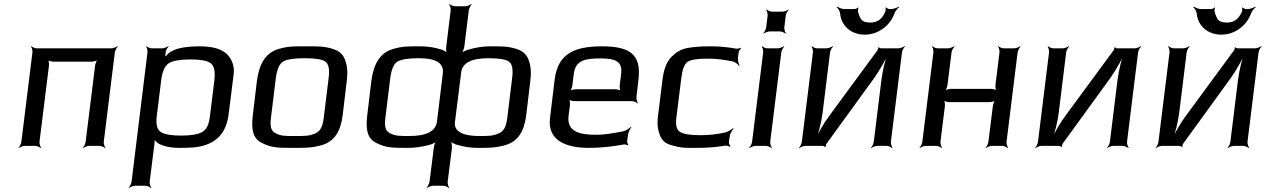

<svg xmlns="http://www.w3.org/2000/svg" viewBox="-20 -724 6288 953"><path d="M495 -20 550 -464C551 -473 559 -488 565 -493L563 -495C557 -490 541 -484 532 -484H163C154 -484 140 -490 136 -495L134 -493C138 -488 142 -473 141 -464L86 -20C85 -11 78 4 72 9L74 11C79 6 95 0 104 0H154C163 0 177 6 182 11L184 9C180 4 175 -11 176 -20L223 -398C224 -407 222 -424 218 -429L215 -427C220 -422 236 -418 245 -418H434C443 -418 461 -422 466 -427L465 -429C459 -424 453 -407 452 -398L405 -20C404 -11 397 4 391 9L393 11C398 6 414 0 423 0H473C482 0 496 6 501 11L503 9C499 4 494 -11 495 -20Z M870 10C897 10 919 9 938 8C1038 -1 1102 -49 1115 -158L1140 -357C1144 -394 1133 -427 1108 -454C1081 -481 1036 -494 971 -494C884 -494 829 -479 807 -449C804 -446 798 -442 797 -439L801 -438C802 -441 800 -449 801 -453L802 -464C803 -473 811 -488 817 -493L815 -495C809 -490 793 -484 784 -484H734C725 -484 711 -490 707 -495L705 -493C709 -488 713 -473 712 -464L633 178C632 187 624 202 619 207L620 209C626 204 642 198 651 198H701C710 198 724 204 728 209L731 207C726 202 722 187 723 178L747 -14C748 -22 748 -33 747 -39L743 -37C745 -32 752 -24 757 -19C779 2 831 10 870 10ZM1022 -147C1017 -106 1005 -80 984 -69C964 -57 928 -51 879 -51C830 -51 796 -57 778 -69C760 -80 753 -106 758 -147L780 -325C785 -370 799 -398 819 -411C840 -423 875 -429 925 -429C974 -429 1008 -423 1025 -411C1043 -398 1049 -370 1044 -325L1022 -147Z M1701 -321C1705 -353 1705 -380 1700 -402C1690 -445 1675 -467 1633 -481C1588 -495 1563 -494 1500 -494C1437 -494 1412 -495 1363 -481C1297 -462 1266 -405 1255 -321L1235 -153C1226 -82 1235 -35 1281 -14C1328 10 1362 10 1438 10C1499 10 1527 10 1575 -3C1640 -21 1671 -72 1681 -153L1701 -321ZM1587 -140C1582 -100 1573 -74 1545 -62C1513 -48 1492 -49 1445 -49C1398 -49 1377 -48 1349 -62C1323 -74 1320 -100 1325 -140L1349 -336C1355 -381 1367 -408 1386 -419C1406 -430 1441 -435 1492 -435C1543 -435 1578 -430 1594 -419C1611 -408 1617 -381 1611 -336L1587 -140Z M2202 178 2223 12C2224 0 2222 -20 2217 -28L2213 -25C2218 -18 2237 -8 2249 -5C2284 5 2318 10 2349 10C2410 10 2438 10 2486 -3C2551 -21 2582 -72 2592 -153L2612 -321C2616 -353 2616 -380 2611 -402C2601 -445 2586 -467 2544 -481C2499 -495 2474 -494 2411 -494C2379 -494 2343 -489 2306 -478C2293 -475 2274 -465 2267 -458L2270 -456C2277 -463 2283 -482 2285 -495L2307 -673C2308 -682 2316 -697 2321 -702L2319 -704C2314 -699 2298 -693 2289 -693H2239C2230 -693 2216 -699 2211 -704L2209 -702C2214 -697 2218 -682 2217 -673L2195 -493C2193 -481 2195 -463 2199 -456L2203 -459C2198 -466 2181 -475 2171 -478C2137 -489 2103 -494 2068 -494C2005 -494 1980 -495 1931 -481C1865 -462 1834 -405 1823 -321L1803 -153C1794 -82 1803 -35 1849 -14C1896 10 1930 10 2006 10C2040 10 2074 5 2112 -5C2124 -8 2143 -17 2150 -25L2147 -27C2140 -20 2134 -1 2133 11L2112 178C2111 187 2103 202 2098 207L2099 209C2105 204 2121 198 2130 198H2180C2189 198 2203 204 2207 209L2210 207C2205 202 2201 187 2202 178ZM2013 -49C1966 -49 1945 -48 1917 -62C1891 -74 1888 -100 1893 -140L1917 -336C1923 -381 1935 -408 1954 -419C1974 -430 2009 -435 2060 -435C2145 -435 2184 -410 2178 -360L2149 -121C2143 -73 2098 -49 2013 -49ZM2238 -117 2269 -364C2274 -411 2319 -435 2403 -435C2454 -435 2489 -430 2505 -419C2522 -408 2528 -381 2522 -336L2498 -140C2493 -100 2484 -74 2456 -62C2424 -48 2403 -49 2356 -49C2296 -49 2232 -63 2238 -117Z M2968 -494C2831 -494 2749 -458 2733 -329L2710 -138C2696 -28 2788 10 2902 10C2959 10 3018 4 3077 -7C3083 -8 3093 -5 3096 -2L3099 -5C3096 -8 3092 -20 3093 -26L3097 -53C3098 -66 3107 -85 3114 -93L3112 -95C3105 -88 3088 -76 3076 -73C3021 -61 2976 -55 2938 -55C2853 -55 2793 -72 2802 -149L2809 -202C2810 -211 2808 -228 2804 -233L2801 -231C2806 -226 2822 -222 2831 -222H3116C3125 -222 3140 -216 3144 -211L3146 -213C3142 -218 3138 -233 3139 -242L3149 -329C3165 -458 3101 -494 2968 -494ZM2958 -434C3030 -434 3071 -423 3063 -357L3056 -301C3055 -292 3057 -275 3061 -270L3063 -272C3059 -277 3043 -281 3034 -281H2839C2830 -281 2812 -277 2806 -272L2808 -270C2814 -275 2820 -292 2821 -301L2828 -357C2836 -425 2885 -434 2958 -434Z M3598 -20 3602 -46C3603 -60 3614 -78 3621 -85L3619 -88C3611 -80 3591 -69 3578 -66C3536 -57 3496 -53 3457 -53C3404 -53 3369 -59 3354 -70C3338 -81 3333 -104 3337 -139L3362 -339C3367 -380 3377 -406 3393 -417C3409 -428 3442 -433 3493 -433C3533 -433 3575 -428 3617 -419C3629 -416 3643 -405 3648 -397L3651 -399C3646 -407 3641 -426 3643 -439L3646 -463C3647 -470 3654 -481 3658 -484L3656 -487C3651 -484 3638 -481 3631 -483C3592 -490 3552 -494 3512 -494C3461 -494 3443 -493 3399 -487C3358 -480 3338 -466 3313 -442C3287 -416 3274 -376 3268 -326L3246 -148C3242 -118 3243 -93 3249 -73C3260 -32 3275 -13 3317 -2C3361 11 3381 10 3440 10C3492 10 3538 6 3579 -1C3586 -2 3599 1 3602 5L3606 1C3601 -2 3598 -13 3598 -20Z M3803 -20 3858 -464C3859 -473 3867 -488 3873 -493L3871 -495C3865 -490 3849 -484 3840 -484H3790C3781 -484 3767 -490 3763 -495L3761 -493C3765 -488 3769 -473 3768 -464L3713 -20C3712 -11 3705 4 3699 9L3701 11C3706 6 3722 0 3731 0H3781C3790 0 3804 6 3809 11L3811 9C3807 4 3802 -11 3803 -20ZM3873 -588 3880 -646C3881 -655 3889 -670 3895 -675L3893 -677C3888 -672 3872 -666 3863 -666H3813C3804 -666 3790 -672 3785 -677L3783 -675C3787 -670 3791 -655 3790 -646L3783 -588C3782 -579 3774 -564 3769 -559L3770 -557C3776 -562 3792 -568 3801 -568H3851C3860 -568 3874 -562 3878 -557L3881 -559C3876 -564 3872 -579 3873 -588Z M4300 -612C4278 -612 4264 -617 4256 -626C4250 -634 4244 -647 4239 -665C4237 -670 4239 -681 4241 -685L4238 -687C4236 -683 4226 -679 4221 -679H4170C4159 -679 4143 -686 4137 -691L4133 -688C4140 -683 4148 -669 4150 -658C4155 -596 4204 -552 4272 -552C4340 -552 4398 -597 4420 -658C4423 -669 4436 -683 4443 -688L4441 -691C4433 -686 4415 -679 4404 -679H4395C4389 -679 4381 -684 4379 -687L4375 -685C4377 -681 4376 -670 4374 -665C4359 -633 4339 -612 4300 -612ZM4082 -10 4320 -338C4348 -378 4379 -433 4393 -467L4389 -468C4375 -434 4361 -374 4355 -328L4317 -20C4316 -11 4309 4 4303 9L4305 11C4310 6 4326 0 4335 0H4380C4389 0 4403 6 4408 11L4410 9C4406 4 4401 -11 4402 -20L4457 -464C4458 -473 4466 -488 4472 -493L4470 -495C4464 -490 4448 -484 4439 -484H4353C4350 -484 4343 -487 4342 -490L4339 -488C4340 -485 4338 -478 4335 -474L4099 -153C4070 -115 4039 -61 4026 -28L4029 -27C4043 -60 4057 -118 4063 -164L4100 -464C4101 -473 4109 -488 4115 -493L4113 -495C4107 -490 4091 -484 4082 -484H4037C4028 -484 4014 -490 4010 -495L4008 -493C4012 -488 4016 -473 4015 -464L3960 -20C3959 -11 3952 4 3946 9L3948 11C3953 6 3969 0 3978 0H4064C4067 0 4075 3 4075 6L4079 4C4078 1 4080 -7 4082 -10Z M4976 -20 5031 -464C5032 -473 5040 -488 5046 -493L5044 -495C5038 -490 5022 -484 5013 -484H4963C4954 -484 4940 -490 4936 -495L4934 -493C4938 -488 4942 -473 4941 -464L4921 -303C4920 -294 4922 -277 4926 -272L4929 -274C4924 -279 4908 -283 4899 -283H4701C4692 -283 4674 -279 4669 -274L4670 -272C4676 -277 4682 -294 4683 -303L4703 -464C4704 -473 4712 -488 4718 -493L4716 -495C4710 -490 4694 -484 4685 -484H4635C4626 -484 4612 -490 4608 -495L4606 -493C4610 -488 4614 -473 4613 -464L4558 -20C4557 -11 4550 4 4544 9L4546 11C4551 6 4567 0 4576 0H4626C4635 0 4649 6 4654 11L4656 9C4652 4 4647 -11 4648 -20L4670 -197C4671 -206 4669 -223 4665 -228L4663 -226C4667 -221 4684 -217 4693 -217H4891C4900 -217 4917 -221 4923 -226L4921 -228C4915 -223 4909 -206 4908 -197L4886 -20C4885 -11 4878 4 4872 9L4874 11C4879 6 4895 0 4904 0H4954C4963 0 4977 6 4982 11L4984 9C4980 4 4975 -11 4976 -20Z M5254 -10 5492 -338C5520 -378 5551 -433 5565 -467L5561 -468C5547 -434 5533 -374 5527 -328L5489 -20C5488 -11 5481 4 5475 9L5477 11C5482 6 5498 0 5507 0H5552C5561 0 5575 6 5580 11L5582 9C5578 4 5573 -11 5574 -20L5629 -464C5630 -473 5638 -488 5644 -493L5642 -495C5636 -490 5620 -484 5611 -484H5525C5522 -484 5515 -487 5514 -490L5511 -488C5512 -485 5510 -478 5507 -474L5271 -153C5242 -115 5211 -61 5198 -28L5201 -27C5215 -60 5229 -118 5235 -164L5272 -464C5273 -473 5281 -488 5287 -493L5285 -495C5279 -490 5263 -484 5254 -484H5209C5200 -484 5186 -490 5182 -495L5180 -493C5184 -488 5188 -473 5187 -464L5132 -20C5131 -11 5124 4 5118 9L5120 11C5125 6 5141 0 5150 0H5236C5239 0 5247 3 5247 6L5251 4C5250 1 5252 -7 5254 -10Z M6070 -612C6048 -612 6034 -617 6026 -626C6020 -634 6014 -647 6009 -665C6007 -670 6009 -681 6011 -685L6008 -687C6006 -683 5996 -679 5991 -679H5940C5929 -679 5913 -686 5907 -691L5903 -688C5910 -683 5918 -669 5920 -658C5925 -596 5974 -552 6042 -552C6110 -552 6168 -597 6190 -658C6193 -669 6206 -683 6213 -688L6211 -691C6203 -686 6185 -679 6174 -679H6165C6159 -679 6151 -684 6149 -687L6145 -685C6147 -681 6146 -670 6144 -665C6129 -633 6109 -612 6070 -612ZM5852 -10 6090 -338C6118 -378 6149 -433 6163 -467L6159 -468C6145 -434 6131 -374 6125 -328L6087 -20C6086 -11 6079 4 6073 9L6075 11C6080 6 6096 0 6105 0H6150C6159 0 6173 6 6178 11L6180 9C6176 4 6171 -11 6172 -20L6227 -464C6228 -473 6236 -488 6242 -493L6240 -495C6234 -490 6218 -484 6209 -484H6123C6120 -484 6113 -487 6112 -490L6109 -488C6110 -485 6108 -478 6105 -474L5869 -153C5840 -115 5809 -61 5796 -28L5799 -27C5813 -60 5827 -118 5833 -164L5870 -464C5871 -473 5879 -488 5885 -493L5883 -495C5877 -490 5861 -484 5852 -484H5807C5798 -484 5784 -490 5780 -495L5778 -493C5782 -488 5786 -473 5785 -464L5730 -20C5729 -11 5722 4 5716 9L5718 11C5723 6 5739 0 5748 0H5834C5837 0 5845 3 5845 6L5849 4C5848 1 5850 -7 5852 -10Z"/></svg>

Font: Gamestation Storm Oblique 
Style: Italic
Weight: 400
Designer: Jonas Hecksher
Foundry: Jonas Hecksher, Playtypeª, e-types AS
Version: Version 1.003